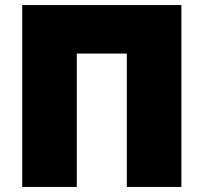

<svg xmlns="http://www.w3.org/2000/svg" viewBox="-20 -725 806 760"><path d="M68 15H284V-513H482V15H698V-705H68Z"/></svg>

Font: Repo ExtraBlack
Style: Regular
Weight: 400
Designer: Stefan Peev
Foundry: Context Ltd
Version: Version 001.502